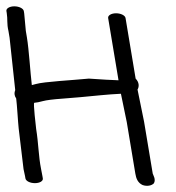

<svg xmlns="http://www.w3.org/2000/svg" viewBox="-27 -550 555 607"><path d="M18.3 -530C3.2 -530 -8.1 -523.2 -6.7 -515L-5.7 -509C-2.3 -488.6 -6 -476 -0.2 -451.6L3.3 -430.6L21.1 -265.3C19.9 -262.3 18.3 -256.3 19.2 -251C19.9 -246.7 20.7 -244.1 24.2 -238.6C26.8 -219.4 29.9 -162.6 32 -144.3L47.5 -14.7L47.7 -14C50 -4.4 51.5 2.7 52.2 7L53.4 14C54.8 22.5 68.3 29 83.3 29C98.4 29 109.8 22.5 108.4 14L107.2 7C106.2 1.3 104.8 -6.1 102.9 -15.4C94.7 -55.8 94.7 -97.3 87.3 -142.5C86.7 -148.8 77.4 -224.8 81.3 -225C88.5 -225.5 97.3 -227.3 109.1 -230.5C119.1 -233.2 139.8 -236 172.2 -238.3C205.2 -240.7 245.6 -244.3 293.3 -249.1C312.1 -251.2 334.7 -252.3 355.3 -253.6L373.8 -163.8L400.9 -1C403.4 14.3 408.6 28 423.9 35C438.1 40 452.8 36.8 459.5 29.5C466.9 17.3 456.3 1.7 455.9 -1L428.5 -165.2L407.8 -266.9C413.5 -275.9 413.1 -290.2 401.8 -301.5L369.9 -493C368.6 -501.2 355 -508 339.9 -508C324.9 -508 313.6 -501.2 314.9 -493L347.7 -296.2C318.9 -297.5 300.2 -298.1 253.9 -301.5C202.1 -296.4 112.6 -291.9 86.6 -284.4C81.3 -282.9 78.6 -282.1 73.6 -281C68.9 -320.6 64.4 -394.1 58.2 -431L54.6 -452.6L49.5 -507.6L48.3 -515C46.9 -523.2 33.3 -530 18.3 -530Z"/></svg>

Font: MewTooHand
Style: BdLta
Weight: 400
Designer: Mew Too, Robert Jablonski
Version: Version 0.77